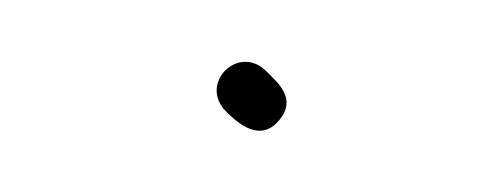

<svg xmlns="http://www.w3.org/2000/svg" viewBox="-20 -343 161 62"><path d="M53 -307C57 -303 64 -297 70 -304C76 -311 70 -316 66 -320C57 -329 44 -316 53 -307Z"/></svg>

Font: Electronic
Style: ExThn
Weight: 100
Version: Version 1.011